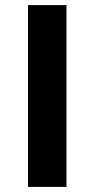

<svg xmlns="http://www.w3.org/2000/svg" viewBox="-20 -734 371 754"><path d="M90 0V-714H241V0Z"/></svg>

Font: Noto IKEA Latin
Style: Bold
Weight: 700
Designer: Monotype Design Team
Foundry: Monotype Imaging Inc.
Version: Version 1.0